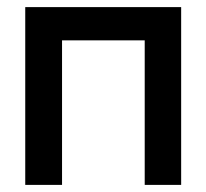

<svg xmlns="http://www.w3.org/2000/svg" viewBox="-20 -520 580 540"><path d="M51 -500H489.5V0H387V-406.5H154.5V0H51Z"/></svg>

Font: Overused Grotesk Medium
Style: Regular
Weight: 525
Version: Version 0.004